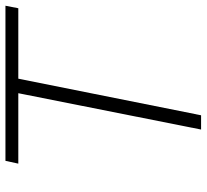

<svg xmlns="http://www.w3.org/2000/svg" viewBox="-46 -694 740 687"><g transform="rotate(-90 323.5 -350.0)"><path d="M204 0 334 -654H82L92 -700H647L638 -654H386L255 0Z"/></g></svg>

Font: Montserrat Light
Style: Italic
Weight: 300
Italic angle: -11.3°
Designer: Julieta Ulanovsky
Foundry: Julieta Ulanovsky
Version: Version 9.000; ttfautohint (v1.8.4.7-5d5b)